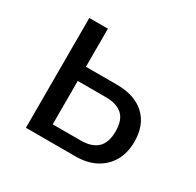

<svg xmlns="http://www.w3.org/2000/svg" viewBox="-116 -624 765 751"><g transform="rotate(30 267.0 -248.0)"><path d="M85 0V-496H169V-324H309Q390 -324 435 -282Q480 -240 480 -165Q480 -114 459 -77.5Q438 -41 400 -20.5Q362 0 308 0ZM169 -64H295Q345 -64 370.5 -88Q396 -112 396 -163Q396 -214 370.5 -237Q345 -260 296 -260H169Z"/></g></svg>

Font: Nunito Sans 7pt Condensed
Style: Regular
Weight: 400
Width: 3
Designer: Vernon Adams
Foundry: Vernon Adams
Version: Version 3.101;gftools[0.9.27]